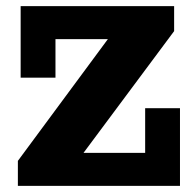

<svg xmlns="http://www.w3.org/2000/svg" viewBox="-20 -603 633 623"><path d="M38 0V-81L330 -476H160V-351H47V-583H545V-502L251 -107H451V-252H564V0Z"/></svg>

Font: Rokkitt ExtraBold
Style: Regular
Weight: 800
Version: Version 3.103